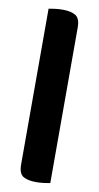

<svg xmlns="http://www.w3.org/2000/svg" viewBox="-93 -724 466 907"><g transform="rotate(10 140.5 -271.0)"><path d="M216 134Q206 136 187 138.5Q168 141 149 141Q109 141 87 128Q65 115 65 71V-676Q75 -678 94 -680.5Q113 -683 132 -683Q172 -683 194 -669.5Q216 -656 216 -612Z"/></g></svg>

Font: Baloo Tammudu
Style: Regular
Weight: 400
Designer: Omkar Shende and Ek Type
Foundry: Ek Type
Version: Version 1.007;PS 1.000;hotconv 1.0.88;makeotf.lib2.5.647800